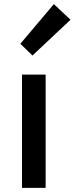

<svg xmlns="http://www.w3.org/2000/svg" viewBox="-20 -914 363 934"><path d="M87 0H202V-551H87ZM138 -644 323 -818 242 -894 79 -701Z"/></svg>

Font: Noto Sans CJK TC Medium
Style: Regular
Weight: 500
Designer: Ryoko NISHIZUKA 西塚涼子 (kana, bopomofo & ideographs); Paul D. Hunt (Latin, Greek & Cyrillic); Sandoll Communications 산돌커뮤니
Foundry: Adobe
Version: Version 2.004;hotconv 1.0.118;makeotfexe 2.5.65603